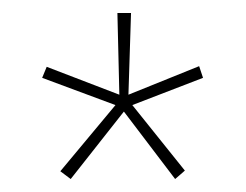

<svg xmlns="http://www.w3.org/2000/svg" viewBox="-20 -780 379 296"><path d="M182 -760 178 -634 287 -678 293 -660 184 -618 265 -517 250 -504 171 -608 89 -504 73 -516 158 -618 45 -660 52 -677 164 -634 161 -760Z"/></svg>

Font: Noto Sans Khmer ExtraCondensed Thin
Style: Regular
Weight: 250
Width: 2
Designer: Danh Hong and the Monotype Design Team
Foundry: Monotype Imaging Inc.
Version: Version 2.004